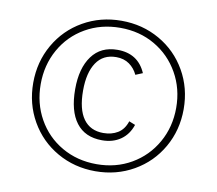

<svg xmlns="http://www.w3.org/2000/svg" viewBox="-79 -805 1029 910"><g transform="rotate(10 435.0 -350.0)"><path d="M73 -350Q73 -451 120.5 -534Q168 -617 251 -664.5Q334 -712 435 -712Q536 -712 619 -664.5Q702 -617 749.5 -534Q797 -451 797 -350Q797 -249 749.5 -166Q702 -83 619 -35.5Q536 12 435 12Q334 12 251 -35.5Q168 -83 120.5 -166Q73 -249 73 -350ZM761 -350Q761 -442 718.5 -517Q676 -592 602 -635Q528 -678 435 -678Q342 -678 267.5 -635Q193 -592 151 -517Q109 -442 109 -350Q109 -258 151 -183Q193 -108 267.5 -65Q342 -22 435 -22Q528 -22 602 -65Q676 -108 718.5 -183Q761 -258 761 -350ZM274 -355Q274 -456 317 -514.5Q360 -573 440 -573Q539 -573 577 -485L543 -471Q529 -501 503 -519.5Q477 -538 440 -538Q377 -538 344.5 -489.5Q312 -441 312 -355Q312 -265 345 -219Q378 -173 441 -173Q481 -173 510.5 -191Q540 -209 553 -249L583 -237Q567 -189 530 -163.5Q493 -138 441 -138Q359 -138 316.5 -194Q274 -250 274 -355Z"/></g></svg>

Font: Overpass Thin
Style: Regular
Weight: 100
Designer: Delve Withrington, Thomas Jockin
Foundry: Delve Fonts
Version: Version 3.000;DELV;Overpass